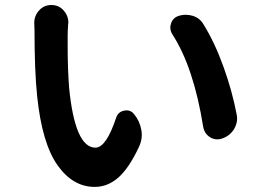

<svg xmlns="http://www.w3.org/2000/svg" viewBox="-20 -733 1040 769"><path d="M117.2 -641.6Q117.2 -669.9 136.7 -691.4Q156.2 -712.9 185.5 -712.9Q185.5 -712.9 186.5 -712.9Q216.8 -712.9 236.3 -689.5Q253.9 -668.9 253.9 -642.6Q253.9 -639.6 252.9 -635.7Q251 -608.4 251 -590.8Q251 -569.3 251 -547.9Q251 -457 256.8 -381.8Q280.3 -141.6 362.3 -141.6Q405.3 -141.6 445.3 -261.7Q453.1 -285.2 477.5 -290Q482.4 -291 487.3 -291Q504.9 -291 516.6 -276.4Q540 -248 545.9 -212.9Q547.9 -203.1 547.9 -193.4Q547.9 -168 536.1 -143.6Q496.1 -58.6 453.6 -21.5Q411.1 15.6 359.4 15.6Q271.5 15.6 210 -71.8Q148.4 -159.2 128.9 -346.7Q118.2 -447.3 118.2 -614.3ZM670.9 -594.7Q662.1 -608.4 662.1 -623Q662.1 -629.9 665 -638.7Q671.9 -661.1 694.3 -668.9Q709 -673.8 723.6 -673.8Q737.3 -673.8 751 -669.9Q780.3 -661.1 794.9 -635.7Q839.8 -563.5 875 -465.8Q910.2 -368.2 927.7 -275.4Q929.7 -266.6 929.7 -258.8Q929.7 -237.3 918 -216.8Q901.4 -189.5 871.1 -178.7Q861.3 -174.8 850.6 -174.8Q835.9 -174.8 822.3 -182.6Q798.8 -197.3 793.9 -224.6Q755.9 -462.9 670.9 -594.7Z"/></svg>

Font: Gen Jyuu GothicX Bold
Style: Bold
Weight: 700
Designer: Ryoko NISHIZUKA (kana &amp; ideographs); Paul D. Hunt (Latin, Greek &amp; Cyrillic); Wenlong ZHANG (bopomofo); Sandoll C
Version: Version 1.058.20140828